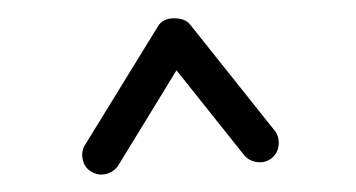

<svg xmlns="http://www.w3.org/2000/svg" viewBox="-20 -743 395 213"><path d="M81.1 -552.7Q73.7 -557.1 71.8 -565.9Q69.8 -574.7 74.2 -582L155.3 -713.9Q160.6 -722.7 173.1 -722.7Q185.5 -722.7 190.9 -715.8L284.7 -598.1Q290 -591.3 289.1 -582Q288.1 -572.8 281.2 -567.4Q274.4 -562 265.1 -563.2Q255.9 -564.5 250.5 -571.3L175.8 -665L111.3 -559.6Q106.4 -552.2 97.7 -550Q88.9 -547.9 81.1 -552.7Z"/></svg>

Font: Mikhak Regular
Style: Regular
Weight: 400
Designer: Amin Abedi
Version: Version 3.3